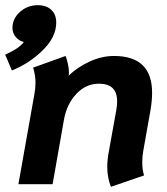

<svg xmlns="http://www.w3.org/2000/svg" viewBox="-55 -711 646 741"><path d="M359 -66Q359 -96 365 -126L394 -287Q397 -305 397 -320Q397 -388 327 -388Q277 -388 240 -349Q203 -310 192 -250L148 0H16L78 -349Q82 -370 82 -393Q82 -419 73 -450L198 -495Q203 -483 207 -465Q211 -447 211 -432Q211 -423 210 -419Q244 -452 291 -473.5Q338 -495 385 -495Q532 -495 532 -353Q532 -323 526 -287L498 -129Q494 -108 494 -84Q494 -55 501 -34L373 10Q359 -26 359 -66ZM-35 -500Q19 -524 37 -549Q18 -553 5.5 -568.5Q-7 -584 -7 -603Q-7 -639 22 -665Q51 -691 91 -691Q124 -691 143 -673Q162 -655 162 -624Q162 -568 110 -517Q58 -466 -9 -439Z"/></svg>

Font: Niramit
Style: Bold Italic
Weight: 700
Italic angle: -10°
Designer: Katatrad Aksorn Co.,Ltd.
Foundry: Cadson Demak Co.,Ltd.
Version: Version 1.001; ttfautohint (v1.6)